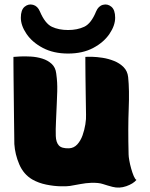

<svg xmlns="http://www.w3.org/2000/svg" viewBox="-20 -815 669 857"><path d="M409 -764Q419 -788 439.5 -793.5Q460 -799 477 -785Q494 -771 494 -736Q494 -701 468.5 -663.5Q443 -626 396 -601Q349 -576 284 -576Q219 -576 171.5 -601Q124 -626 98.5 -663.5Q73 -701 73 -736Q73 -771 90 -785Q107 -799 127.5 -793.5Q148 -788 158 -764Q181 -710 211.5 -695.5Q242 -681 284 -681Q325 -681 356 -695.5Q387 -710 409 -764ZM554 -126Q554 -117 557 -99.5Q560 -82 565.5 -62.5Q571 -43 577 -29Q583 -15 589 -12Q575 5 544 16Q513 27 482 19Q459 13 439.5 6.5Q420 0 387 1Q363 2 339.5 6.5Q316 11 292 15Q280 17 250.5 16.5Q221 16 186.5 9Q152 2 124 -14Q85 -37 66 -81.5Q47 -126 44 -172Q44 -183 43.5 -215Q43 -247 42.5 -291Q42 -335 41.5 -382Q41 -429 40.5 -469.5Q40 -510 40 -535.5Q40 -561 40 -561Q49 -562 70.5 -563Q92 -564 118 -562.5Q144 -561 168.5 -553.5Q193 -546 210.5 -530Q228 -514 231 -487Q234 -465 235 -447Q236 -429 235.5 -407.5Q235 -386 233.5 -354.5Q232 -323 230 -275Q228 -236 229 -208Q230 -180 242.5 -166Q255 -152 288 -153Q310 -154 325 -170.5Q340 -187 348.5 -211Q357 -235 361 -260Q365 -285 364 -304Q364 -308 363.5 -335.5Q363 -363 362.5 -400.5Q362 -438 361.5 -475Q361 -512 361 -536.5Q361 -561 361 -561Q370 -562 391 -561.5Q412 -561 438 -557Q464 -553 489 -543Q514 -533 531.5 -515.5Q549 -498 552 -471Q558 -413 554.5 -329.5Q551 -246 554 -126Z"/></svg>

Font: Potta One
Style: Regular
Weight: 400
Designer: 108,108go
Foundry: Font Zone 108
Version: Version 1.000